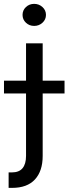

<svg xmlns="http://www.w3.org/2000/svg" viewBox="-64 -749 346 969"><path d="M151.4 -530.3V-341.8H261.7V-277.3H151.4V38.1Q151.4 114.3 112.3 156.7Q73.2 199.2 -2.9 199.2H-20.5V121.1H-3.9Q32.2 121.1 49.8 99.9Q67.4 78.6 67.4 38.1V-277.3H-43.9V-341.8H67.4V-530.3ZM49.8 -673.8Q49.8 -697.3 66.9 -713.4Q84 -729.5 108.4 -729.5Q132.8 -729.5 150.4 -713.4Q168 -697.3 168 -673.8Q168 -650.4 150.4 -634.3Q132.8 -618.2 108.4 -618.2Q84 -618.2 66.9 -634.3Q49.8 -650.4 49.8 -673.8Z"/></svg>

Font: Pretendard JP
Style: Regular
Weight: 400
Designer: Base glyphs from Inter by Rasmus Andersson; Hangeul glyphs from Noto Sans CJK(Source Han Sans) by Jang Soo-young and Kan
Foundry: Kil Hyung-jin
Version: Version 1.309